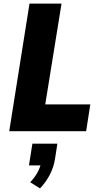

<svg xmlns="http://www.w3.org/2000/svg" viewBox="-20 -725 580 1061"><path d="M31 0 143 -705H320L230 -148H479L456 0ZM201 316 147 282Q171 257 187 228Q203 199 206 176L233 189H140L159 69H297L284 153Q277 199 255 241Q233 283 201 316Z"/></svg>

Font: Nunito Sans 7pt Condensed Black
Style: Italic
Weight: 900
Width: 3
Italic angle: -9°
Designer: Vernon Adams
Foundry: Vernon Adams
Version: Version 3.101;gftools[0.9.27]